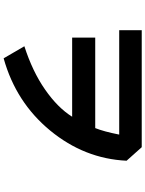

<svg xmlns="http://www.w3.org/2000/svg" viewBox="106 -866 788 1040"><g transform="rotate(90 500.0 -346.0)"><path d="M183.6 -342.8V-467.8H673.8Q692.4 -513.7 709 -597.7H143.6V-719.7H777.3L850.6 -637.7Q839.8 -409.2 687 -223.6Q534.2 -38.1 295.9 28.3L230.5 -84Q367.2 -127.9 465.3 -196.3Q563.5 -264.6 612.3 -342.8Z"/></g></svg>

Font: Gothic A1 ExtraBold
Style: Regular
Weight: 800
Designer: HanYang I&C Co.,Ltd.
Foundry: HanYang I&C Co.,Ltd.
Version: Version 2.50